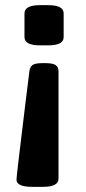

<svg xmlns="http://www.w3.org/2000/svg" viewBox="-20 -545 334 745"><path d="M75 -401V-493Q75 -525 135 -525H167Q227 -525 227 -493V-401Q227 -369 167 -369H135Q75 -369 75 -401ZM44 152Q44 139 78 -139Q91 -244 94 -268Q96 -285 106 -292.5Q116 -300 145 -300H156Q185 -300 196 -292.5Q207 -285 207 -268V148Q207 180 147 180H104Q75 180 59.5 173Q44 166 44 152Z"/></svg>

Font: Asap-Bold
Style: Bold
Weight: 700
Designer: Pablo Cosgaya
Foundry: Omnibus-Type
Version: Version 2.000; ttfautohint (v1.8)